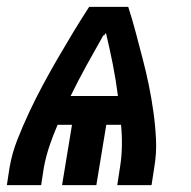

<svg xmlns="http://www.w3.org/2000/svg" viewBox="-37 -540 557 560"><path d="M-17 0 -9 -52Q-2 -93 14 -133.5Q30 -174 48.5 -213.5Q67 -253 88 -292Q109 -331 131 -369Q153 -407 176 -445Q199 -483 223 -520H337Q349 -483 359 -445Q369 -407 379 -369Q389 -331 397 -292Q405 -253 410.5 -213.5Q416 -174 418 -133.5Q420 -93 413 -52L405 0H305L313 -52Q318 -83 318.5 -114.5Q319 -146 316 -176H273L244 0H144L173 -176H131Q118 -146 107.5 -115Q97 -84 91 -52L83 0ZM307 -260Q301 -307 292 -352.5Q283 -398 272 -444L266 -436L265 -438Q240 -394 215.5 -349.5Q191 -305 169 -260Z"/></svg>

Font: Iosevka Term Curly XBd Obl
Style: Regular
Weight: 800
Italic angle: -9°
Designer: Belleve Invis
Foundry: Belleve Invis
Version: Version 32.3.0